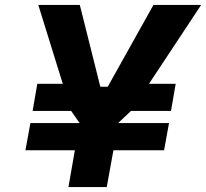

<svg xmlns="http://www.w3.org/2000/svg" viewBox="-20 -757 834 777"><path d="M257 0 283 -149H83L103 -259H302L268 -308H112L131 -418H234L135 -737H303L386 -406H416L601 -737H794L583 -418H691L672 -308H510L458 -259H664L644 -149H439L412 0Z"/></svg>

Font: Tomorrow SemiBold
Style: Italic
Weight: 600
Italic angle: -10°
Designer: Tony de Marco, Monica Rizzolli
Foundry: Just in Type
Version: Version 2.002